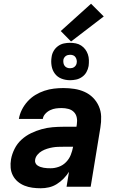

<svg xmlns="http://www.w3.org/2000/svg" viewBox="-20 -999 640 1027"><path d="M198 8Q175 8 153 5Q131 2 111 -6Q91 -14 75 -27.5Q59 -41 49 -60Q39 -79 37 -101.5Q35 -124 39 -147Q44 -175 58 -203Q72 -231 95 -252Q118 -273 146 -286.5Q174 -300 203 -308Q232 -316 261 -318.5Q290 -321 319 -321H389L391 -334Q394 -353 390.5 -370.5Q387 -388 375 -400Q363 -412 345.5 -416.5Q328 -421 310 -421Q294 -421 279 -419Q264 -417 249 -410Q234 -403 222.5 -390.5Q211 -378 209 -363H81Q85 -388 97 -412Q109 -436 127.5 -456.5Q146 -477 169 -491Q192 -505 217.5 -513.5Q243 -522 268.5 -525Q294 -528 319 -528Q349 -528 378 -523.5Q407 -519 432.5 -507.5Q458 -496 477.5 -476.5Q497 -457 508.5 -431Q520 -405 521 -376Q522 -347 517 -317L465 0H336L349 -80Q337 -61 320.5 -44Q304 -27 284 -14.5Q264 -2 242 3Q220 8 198 8ZM251 -99Q273 -99 295 -107Q317 -115 333.5 -132Q350 -149 358.5 -170.5Q367 -192 371 -214H319Q304 -214 290 -213.5Q276 -213 261.5 -210.5Q247 -208 232.5 -203.5Q218 -199 204.5 -191.5Q191 -184 180.5 -171.5Q170 -159 168 -145Q166 -136 169.5 -127.5Q173 -119 180.5 -114Q188 -109 196.5 -106Q205 -103 214 -101.5Q223 -100 232.5 -99.5Q242 -99 251 -99ZM355 -570Q330 -570 308.5 -578.5Q287 -587 273.5 -605Q260 -623 256 -646.5Q252 -670 256 -694Q258 -711 267 -726.5Q276 -742 290.5 -752.5Q305 -763 321.5 -766.5Q338 -770 354 -770Q370 -770 385.5 -767Q401 -764 414 -755.5Q427 -747 436 -735Q445 -723 450 -708.5Q455 -694 455.5 -678Q456 -662 454 -646Q451 -629 442.5 -613.5Q434 -598 419 -587.5Q404 -577 387.5 -573.5Q371 -570 355 -570ZM355 -634Q361 -634 366.5 -635.5Q372 -637 377 -640.5Q382 -644 385.5 -649.5Q389 -655 390 -661Q392 -670 390 -678.5Q388 -687 383.5 -693.5Q379 -700 371.5 -703Q364 -706 355 -706Q349 -706 343 -704.5Q337 -703 332 -699.5Q327 -696 323.5 -690.5Q320 -685 319 -679Q318 -670 319.5 -661.5Q321 -653 326 -646.5Q331 -640 338.5 -637Q346 -634 355 -634ZM360 -777 305 -833 467 -979 535 -911Z"/></svg>

Font: Iosevka Aile Extrabold
Style: Italic
Weight: 800
Italic angle: -9°
Designer: Belleve Invis
Foundry: Belleve Invis
Version: Version 31.1.0; ttfautohint (v1.8.4)